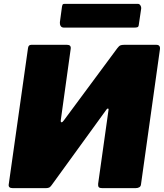

<svg xmlns="http://www.w3.org/2000/svg" viewBox="-20 -974 848 994"><path d="M327 -742Q349 -742 346 -721L295 -354Q293 -342 298 -341Q303 -340 310 -350L587 -724Q596 -736 603 -739Q610 -742 623 -742H789Q811 -742 808 -719L710 -20Q709 -9 701 -4.5Q693 0 682 0H509Q496 0 491.5 -5Q487 -10 488 -22L542 -406Q543 -411 539.5 -412Q536 -413 532 -408L247 -15Q240 -5 233 -2.5Q226 0 218 0H46Q23 0 25 -18L125 -725Q127 -742 142 -742ZM711 -930 699 -849Q698 -836 692.5 -833.5Q687 -831 672 -831H312Q299 -831 294 -839.5Q289 -848 290 -859L301 -940Q303 -950 305.5 -952Q308 -954 315 -954H694Q702 -954 707 -946Q712 -938 711 -930Z"/></svg>

Font: Libre Franklin Black
Style: Italic
Weight: 900
Italic angle: -8°
Designer: Pablo Impallari, Rodrigo Fuenzalida, Nhung Nguyen
Foundry: Impallari Type
Version: Version 3.000